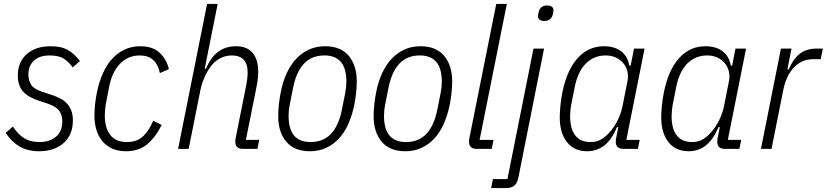

<svg xmlns="http://www.w3.org/2000/svg" viewBox="-20 -760 4220 980"><path d="M181 12Q121 12 79.5 -12.5Q38 -37 9 -82L46 -114Q73 -73 104 -54Q135 -35 182 -35Q233 -35 265.5 -62Q298 -89 298 -141Q298 -173 282 -194.5Q266 -216 226 -230L184 -244Q160 -252 139.5 -262Q119 -272 103.5 -287Q88 -302 79.5 -323.5Q71 -345 71 -375Q71 -443 116 -483.5Q161 -524 239 -524Q293 -524 327 -504.5Q361 -485 388 -448L351 -416Q333 -442 307 -459.5Q281 -477 234 -477Q182 -477 153.5 -451Q125 -425 125 -380Q125 -348 139.5 -326.5Q154 -305 194 -292L237 -278Q262 -270 283.5 -259.5Q305 -249 320 -233.5Q335 -218 343.5 -196.5Q352 -175 352 -145Q352 -106 339 -77Q326 -48 302.5 -28Q279 -8 248 2Q217 12 181 12Z M624 12Q583 12 553 -1.5Q523 -15 502.5 -39.5Q482 -64 472 -97.5Q462 -131 462 -171Q462 -198 465.5 -229.5Q469 -261 475 -290Q486 -343 505.5 -386.5Q525 -430 553 -460.5Q581 -491 617 -507.5Q653 -524 696 -524Q759 -524 794.5 -491Q830 -458 842 -407L796 -387Q778 -477 693 -477Q633 -477 591.5 -433.5Q550 -390 536 -311L519 -223Q517 -209 516 -195.5Q515 -182 515 -171Q515 -107 543 -71Q571 -35 628 -35Q679 -35 710 -64Q741 -93 762 -144L805 -122Q774 -59 731 -23.5Q688 12 624 12Z M1037 -740H1091L1025 -410H1032Q1078 -524 1185 -524Q1241 -524 1269.5 -490Q1298 -456 1298 -395Q1298 -363 1290 -320L1235 -46H1303L1294 0H1221Q1181 0 1181 -36Q1181 -42 1182 -50.5Q1183 -59 1185 -66L1236 -321Q1240 -340 1242 -359Q1244 -378 1244 -390Q1244 -435 1223 -456Q1202 -477 1164 -477Q1132 -477 1105.5 -463.5Q1079 -450 1059 -425Q1039 -400 1024.5 -367Q1010 -334 1003 -301L943 0H889Z M1562 12Q1482 12 1441 -37Q1400 -86 1400 -167Q1400 -196 1403.5 -227.5Q1407 -259 1413 -289Q1423 -342 1443 -385.5Q1463 -429 1491.5 -459.5Q1520 -490 1557 -507Q1594 -524 1639 -524Q1719 -524 1760 -475Q1801 -426 1801 -345Q1801 -316 1797.5 -284.5Q1794 -253 1788 -223Q1777 -170 1757.5 -126.5Q1738 -83 1709.5 -52.5Q1681 -22 1644 -5Q1607 12 1562 12ZM1565 -35Q1630 -35 1669.5 -77Q1709 -119 1725 -200L1742 -285Q1748 -315 1748 -344Q1748 -477 1636 -477Q1571 -477 1531.5 -435Q1492 -393 1476 -312L1459 -227Q1453 -197 1453 -168Q1453 -35 1565 -35Z M2049 12Q1969 12 1928 -37Q1887 -86 1887 -167Q1887 -196 1890.5 -227.5Q1894 -259 1900 -289Q1910 -342 1930 -385.5Q1950 -429 1978.5 -459.5Q2007 -490 2044 -507Q2081 -524 2126 -524Q2206 -524 2247 -475Q2288 -426 2288 -345Q2288 -316 2284.5 -284.5Q2281 -253 2275 -223Q2264 -170 2244.5 -126.5Q2225 -83 2196.5 -52.5Q2168 -22 2131 -5Q2094 12 2049 12ZM2052 -35Q2117 -35 2156.5 -77Q2196 -119 2212 -200L2229 -285Q2235 -315 2235 -344Q2235 -477 2123 -477Q2058 -477 2018.5 -435Q1979 -393 1963 -312L1946 -227Q1940 -197 1940 -168Q1940 -35 2052 -35Z M2414 0Q2374 0 2374 -36Q2374 -42 2375 -50.5Q2376 -59 2378 -66L2513 -740H2567L2428 -46H2499L2490 0Z M2703 -512H2757L2626 146Q2620 175 2605.5 187.5Q2591 200 2561 200H2487L2496 154H2570ZM2759 -653Q2726 -653 2726 -678Q2726 -686 2731 -704Q2734 -715 2744.5 -723.5Q2755 -732 2772 -732Q2805 -732 2805 -707Q2805 -699 2800 -681Q2797 -670 2786.5 -661.5Q2776 -653 2759 -653Z M3163 0Q3123 0 3123 -36Q3123 -42 3124 -50.5Q3125 -59 3127 -66L3136 -111H3129Q3079 12 2977 12Q2911 12 2874 -34.5Q2837 -81 2837 -162Q2837 -186 2840.5 -221.5Q2844 -257 2851 -291Q2874 -403 2928.5 -463.5Q2983 -524 3063 -524Q3116 -524 3150 -498.5Q3184 -473 3192 -425H3199L3216 -512H3270L3177 -46H3245L3236 0ZM2994 -35Q3022 -35 3044 -46Q3066 -57 3089 -82Q3114 -109 3132 -145Q3150 -181 3157 -216L3183 -347Q3188 -373 3182 -396.5Q3176 -420 3161 -438Q3146 -456 3123 -466.5Q3100 -477 3072 -477Q3012 -477 2971 -436.5Q2930 -396 2914 -318L2895 -223Q2893 -211 2891.5 -196Q2890 -181 2890 -167Q2890 -102 2916.5 -68.5Q2943 -35 2994 -35Z M3681 0Q3641 0 3641 -36Q3641 -42 3642 -50.5Q3643 -59 3645 -66L3654 -111H3647Q3597 12 3495 12Q3429 12 3392 -34.5Q3355 -81 3355 -162Q3355 -186 3358.5 -221.5Q3362 -257 3369 -291Q3392 -403 3446.5 -463.5Q3501 -524 3581 -524Q3634 -524 3668 -498.5Q3702 -473 3710 -425H3717L3734 -512H3788L3695 -46H3763L3754 0ZM3512 -35Q3540 -35 3562 -46Q3584 -57 3607 -82Q3632 -109 3650 -145Q3668 -181 3675 -216L3701 -347Q3706 -373 3700 -396.5Q3694 -420 3679 -438Q3664 -456 3641 -466.5Q3618 -477 3590 -477Q3530 -477 3489 -436.5Q3448 -396 3432 -318L3413 -223Q3411 -211 3409.5 -196Q3408 -181 3408 -167Q3408 -102 3434.5 -68.5Q3461 -35 3512 -35Z M3864 0 3966 -512H4020L3999 -406H4006Q4027 -457 4061 -484.5Q4095 -512 4149 -512H4180L4169 -458H4132Q4100 -458 4075 -446.5Q4050 -435 4030.5 -414Q4011 -393 3998 -364Q3985 -335 3978 -301L3918 0Z"/></svg>

Font: IBM Plex Sans Cond Light
Style: Italic
Weight: 300
Width: 3
Italic angle: -11°
Designer: Mike Abbink, Paul van der Laan, Pieter van Rosmalen
Foundry: Bold Monday
Version: Version 1.3